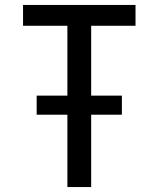

<svg xmlns="http://www.w3.org/2000/svg" viewBox="-20 -755 640 775"><path d="M252 0V-292H128V-369H252V-651H73V-735H527V-651H348V-369H472V-292H348V0Z"/></svg>

Font: Iosevka Curly Medium Extended
Style: Regular
Weight: 500
Width: 7
Monospace: yes
Designer: Belleve Invis
Foundry: Belleve Invis
Version: Version 11.1.0; ttfautohint (v1.8.3)